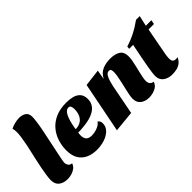

<svg xmlns="http://www.w3.org/2000/svg" viewBox="-32 -1322 1911 1911"><g transform="rotate(-45 923.5 -366.0)"><path d="M138 20Q85 20 49 -7.5Q13 -35 13 -92Q13 -118 19 -159.5Q25 -201 34.5 -249Q44 -297 54.5 -344.5Q65 -392 74 -431.5Q83 -471 88.5 -495Q94 -519 93 -519Q104 -577 108.5 -610.5Q113 -644 113 -668Q113 -685 111 -699Q109 -713 106 -724Q132 -737 165 -745.5Q198 -754 229 -754Q269 -754 299.5 -735Q330 -716 330 -667Q330 -654 328 -634.5Q326 -615 322.5 -589Q319 -563 313 -531Q307 -499 299 -461Q280 -369 267.5 -309.5Q255 -250 247.5 -214Q240 -178 236.5 -159.5Q233 -141 232 -132.5Q231 -124 231 -118Q231 -98 243 -80.5Q255 -63 282 -61Q274 -33 251 -15Q228 3 198.5 11.5Q169 20 138 20Z M553 20Q490 20 440 -2Q390 -24 361 -71Q332 -118 332 -192Q332 -257 351.5 -317.5Q371 -378 412 -426Q453 -474 516.5 -502Q580 -530 668 -530Q713 -530 753.5 -520Q794 -510 820 -482Q846 -454 846 -401Q846 -355 820 -320Q794 -285 738 -263.5Q682 -242 592 -236Q580 -235 567.5 -234.5Q555 -234 541 -234Q540 -225 539 -214.5Q538 -204 538 -196Q538 -158 556.5 -137.5Q575 -117 618 -117Q654 -117 695 -132Q736 -147 755 -176Q769 -166 774.5 -154.5Q780 -143 780 -126Q780 -79 746.5 -46Q713 -13 661 3.5Q609 20 553 20ZM547 -276Q582 -276 607.5 -288Q633 -300 649.5 -320.5Q666 -341 673.5 -368.5Q681 -396 681 -427Q680 -450 673.5 -465Q667 -480 647 -480Q633 -480 619 -470Q605 -460 592 -437Q579 -414 567.5 -374.5Q556 -335 547 -276Z M1289 20Q1234 20 1198 -7.5Q1162 -35 1162 -90Q1162 -112 1168 -143.5Q1174 -175 1182.5 -210.5Q1191 -246 1199 -282Q1207 -318 1213 -351Q1219 -384 1219 -409Q1219 -424 1215 -438.5Q1211 -453 1191 -453Q1167 -453 1152 -429.5Q1137 -406 1127.5 -373Q1118 -340 1112 -310L1052 0L830 22L935 -510L1115 -532L1098 -432Q1126 -487 1174.5 -508.5Q1223 -530 1286 -530Q1353 -530 1393 -504.5Q1433 -479 1433 -414Q1433 -389 1427.5 -358.5Q1422 -328 1414 -295Q1406 -262 1398.5 -230.5Q1391 -199 1385.5 -171Q1380 -143 1380 -122Q1380 -96 1392 -80Q1404 -64 1431 -61Q1418 -19 1376 0.5Q1334 20 1289 20Z M1613 20Q1558 20 1519.5 -8Q1481 -36 1481 -91Q1481 -111 1485 -140.5Q1489 -170 1494.5 -203Q1500 -236 1506 -266Q1512 -296 1515 -315L1545 -465H1489L1493 -495Q1555 -513 1617.5 -544.5Q1680 -576 1742 -621H1794L1769 -510H1847L1838 -465H1762L1706 -168Q1705 -155 1703 -142.5Q1701 -130 1701 -118Q1701 -79 1720.5 -69Q1740 -59 1771 -66Q1755 -29 1729 -10.5Q1703 8 1672.5 14Q1642 20 1613 20Z"/></g></svg>

Font: Sansita Swashed Light Black
Style: Regular
Weight: 900
Version: Version 1.003